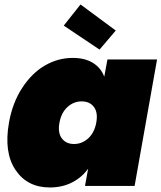

<svg xmlns="http://www.w3.org/2000/svg" viewBox="-20 -829 720 856"><path d="M20 -282.2Q35.6 -370.6 78.9 -437Q122.1 -503.4 180.4 -537.1Q238.8 -570.8 304.2 -570.8Q358.9 -570.8 394.8 -548.3Q430.7 -525.9 444.8 -486.8L459 -564H680.2L580.1 0H358.9L373 -77.1Q345.2 -38.1 301.3 -15.6Q257.3 6.8 202.1 6.8Q101.6 6.8 49.1 -71.3Q-3.4 -149.4 20 -282.2ZM373.3 -212.2Q400.9 -237.3 409.2 -282.2Q417.5 -327.1 398.7 -352.1Q379.9 -377 344.2 -377Q308.6 -377 281 -352.1Q253.4 -327.1 245.1 -282.2Q236.8 -237.3 255.6 -212.2Q274.4 -187 310.1 -187Q345.7 -187 373.3 -212.2ZM264.2 -714.8 338.9 -809.1 496.1 -692.9 423.8 -607.9Z"/></svg>

Font: SVN-Poppins Black
Style: Italic
Weight: 900
Italic angle: -10°
Designer: Ninad Kale (Devanagari), Jonny Pinhorn (Latin)
Foundry: Indian Type Foundry
Version: Version 3.002 2017